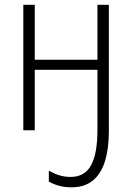

<svg xmlns="http://www.w3.org/2000/svg" viewBox="-20 -551 559 812"><path d="M440.4 -530.8V2.9Q440.4 78.6 423.6 131.8Q406.7 185.1 371.8 213.1Q336.9 241.2 282.7 241.2Q253.4 241.2 229.5 234.6Q205.6 228 186.5 216.8V170.9Q208 183.1 230.5 190.2Q252.9 197.3 278.3 197.3Q338.4 197.3 365.2 147.9Q392.1 98.6 392.1 -1.5V-255.9H127V0H78.6V-530.8H127V-298.3H392.1V-530.8Z"/></svg>

Font: Open Sans SemiCondensed Light
Style: Regular
Weight: 300
Width: 4
Designer: Monotype Design Team
Foundry: Monotype Imaging Inc.
Version: Version 3.000